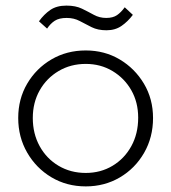

<svg xmlns="http://www.w3.org/2000/svg" viewBox="-20 -655 611 685"><path d="M286 10Q218 10 163.5 -22.5Q109 -55 77 -110.5Q45 -166 45 -234Q45 -302 77 -356.5Q109 -411 163.5 -443Q218 -475 286 -475Q353 -475 407 -443Q461 -411 493.5 -356.5Q526 -302 526 -234Q526 -165 494 -109.5Q462 -54 407.5 -22Q353 10 286 10ZM286 -38Q339 -38 381.5 -63.5Q424 -89 448.5 -133.5Q473 -178 473 -235Q473 -290 448.5 -333Q424 -376 381.5 -401.5Q339 -427 286 -427Q232 -427 189 -401.5Q146 -376 121.5 -332.5Q97 -289 97 -234Q97 -178 121.5 -133.5Q146 -89 189 -63.5Q232 -38 286 -38ZM360 -547Q329 -547 307 -558Q285 -569 264.5 -580Q244 -591 218 -591Q191 -591 175.5 -581Q160 -571 148 -553L119 -579Q137 -604 159.5 -619.5Q182 -635 217 -635Q250 -635 272.5 -624Q295 -613 315 -602Q335 -591 359 -591Q383 -591 397.5 -601Q412 -611 425 -629L454 -602Q436 -578 413.5 -562.5Q391 -547 360 -547Z"/></svg>

Font: Outfit ExtraLight
Style: Regular
Weight: 200
Designer: Rodrigo Fuenzalida
Foundry: fragTYPE
Version: Version 1.100; ttfautohint (v1.8.4.7-5d5b);gftools[0.9.27]